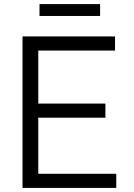

<svg xmlns="http://www.w3.org/2000/svg" viewBox="-20 -918 656 938"><path d="M173 -840V-898H469V-840ZM90 0V-740H542V-671H167V-412H495V-343H167V-69H548V0Z"/></svg>

Font: Be Vietnam Pro Light
Style: Regular
Weight: 300
Designer: Lam Bao, Tony Le, Vietanh Nguyen
Foundry: Yellow Type Foundry
Version: Version 1.002; ttfautohint (v1.8.3)